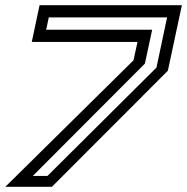

<svg xmlns="http://www.w3.org/2000/svg" viewBox="-58 -720 720 740"><path d="M-37.5 0 456.5 -487.5 472 -558.5H64.5L94.5 -700H643L589 -447.5L142 0ZM68.5 -42H125L545 -459.5L586 -653H130L120 -605.5H528.5L500.5 -475Z"/></svg>

Font: Tourney Expanded Medium
Style: Italic
Weight: 500
Width: 7
Italic angle: -12°
Designer: Tyler Finck
Foundry: Etcetera Type Co
Version: Version 1.010; ttfautohint (v1.8.3)